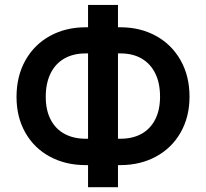

<svg xmlns="http://www.w3.org/2000/svg" viewBox="-20 -740 847 789"><path d="M758.8 -342.8Q758.8 -259.8 722.4 -195.8Q686 -131.8 621.3 -96.7Q556.6 -61.5 474.6 -61.5H464.8V29.3H341.8V-61.5H332Q249.5 -61.5 184.8 -96.4Q120.1 -131.3 84 -195.1Q47.9 -258.8 47.9 -341.8Q47.9 -426.8 84.2 -491.7Q120.6 -556.6 185.3 -592.3Q250 -627.9 332 -627.9H341.8V-719.7H464.8V-627.9H474.6Q556.6 -627.9 621.3 -592.3Q686 -556.6 722.4 -491.9Q758.8 -427.2 758.8 -342.8ZM168 -341.8Q168 -287.6 188 -248.8Q208 -210 245.1 -189.9Q282.2 -169.9 332 -169.9H341.8V-520.5H332Q281.7 -520.5 244.9 -499.8Q208 -479 188 -438.7Q168 -398.4 168 -341.8ZM475.6 -169.9Q525.4 -169.9 561.8 -190.2Q598.1 -210.4 617.9 -249.3Q637.7 -288.1 637.7 -342.8Q637.7 -398.9 617.9 -438.7Q598.1 -478.5 561.8 -499.5Q525.4 -520.5 475.6 -520.5H464.8V-169.9Z"/></svg>

Font: Pretendard JP SemiBold
Style: Regular
Weight: 600
Designer: Base glyphs from Inter by Rasmus Andersson; Hangeul glyphs from Noto Sans CJK(Source Han Sans) by Jang Soo-young and Kan
Foundry: Kil Hyung-jin
Version: Version 1.309